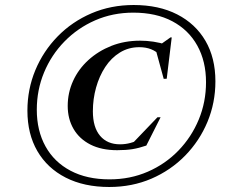

<svg xmlns="http://www.w3.org/2000/svg" viewBox="-20 -736 906 767"><path d="M459.5 -159.5Q481 -159.5 501.2 -165Q521.5 -170.5 543.5 -182L507 -161L609 -267.5H621.5L564.5 -154.5Q535.5 -144.5 509.2 -140.2Q483 -136 448 -136Q385.5 -136 341.2 -158.5Q297 -181 273.8 -221Q250.5 -261 250.5 -313Q250.5 -365.5 272 -412.8Q293.5 -460 333 -496Q372.5 -532 425 -552.8Q477.5 -573.5 540 -573.5Q566 -573.5 593 -569.5Q620 -565.5 643.5 -557.5L613.5 -553L661 -586.5H666L646 -421.5L634 -421L601 -541.5L621.5 -513.5Q604.5 -531 583.8 -539.2Q563 -547.5 536.5 -547.5Q493.5 -547.5 459 -526.2Q424.5 -505 400.5 -468.5Q376.5 -432 363.8 -386.2Q351 -340.5 351 -291.5Q351 -227.5 379.8 -193.5Q408.5 -159.5 459.5 -159.5ZM417.5 -19.5Q500 -19.5 570.2 -50Q640.5 -80.5 692.8 -134.5Q745 -188.5 774 -258.5Q803 -328.5 803 -407.5Q803 -491 768.2 -553.8Q733.5 -616.5 668.5 -651Q603.5 -685.5 512.5 -685.5Q430.5 -685.5 360.2 -654.8Q290 -624 237.5 -570.2Q185 -516.5 156 -446.5Q127 -376.5 127 -297.5Q127 -214 161.8 -151.2Q196.5 -88.5 261.8 -54Q327 -19.5 417.5 -19.5ZM514 -716Q614.5 -716 687.8 -678.5Q761 -641 800.8 -572.8Q840.5 -504.5 840.5 -411Q840.5 -325.5 808.8 -249.2Q777 -173 719.5 -114.2Q662 -55.5 584.8 -22.2Q507.5 11 416.5 11Q316 11 242.5 -26.5Q169 -64 129.2 -132.5Q89.5 -201 89.5 -294Q89.5 -379.5 121.2 -455.8Q153 -532 210.5 -590.8Q268 -649.5 345.5 -682.8Q423 -716 514 -716Z"/></svg>

Font: Newsreader 60pt Medium
Style: Italic
Weight: 500
Italic angle: -17°
Designer: Hugues Gentile
Foundry: Production Type
Version: Version 1.003